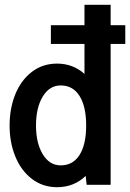

<svg xmlns="http://www.w3.org/2000/svg" viewBox="-20 -770 543 800"><path d="M502 -587H441V0H341L337 -37Q288 10 218 10Q158 10 113 -24.5Q68 -59 44 -117.5Q20 -176 20 -247Q20 -318 43.5 -376.5Q67 -435 112 -470Q157 -505 218 -505Q284 -505 332 -462V-587H192V-665H332V-750H441V-665H502ZM339 -247Q339 -326 311.5 -370Q284 -414 233 -414Q186 -414 158 -367.5Q130 -321 130 -247Q130 -174 158 -127.5Q186 -81 233 -81Q284 -81 311.5 -124.5Q339 -168 339 -247Z"/></svg>

Font: Cabin Condensed SemiBold
Style: Regular
Weight: 600
Width: 3
Designer: Pablo Impallari
Foundry: Pablo Impallari. http://www.impallari.com Igino Marini. http://www.ikern.com
Version: Version 2.200